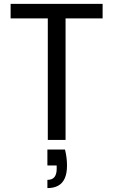

<svg xmlns="http://www.w3.org/2000/svg" viewBox="-20 -717 581 984"><path d="M222.9 49.2H313.1Q318.7 72 321.1 92.6Q323.4 113.2 323.4 131.5Q323.4 171.1 311.9 196.9Q300.4 222.7 277.9 234.8Q255.3 247 222.9 247V204.8Q247.7 204.8 259.1 190.3Q270.5 175.8 270.5 148.6V131H222.9ZM34.4 -622.6V-697.2H505.9V-622.6H316V0H225V-622.6Z"/></svg>

Font: Poppins Variable
Style: Regular
Weight: 100
Designer: Jonny Pinhorn
Foundry: Indian Type Foundry
Version: Version 6.000